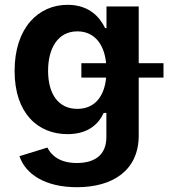

<svg xmlns="http://www.w3.org/2000/svg" viewBox="-20 -573 727 809"><path d="M304.2 215.8C455.1 215.8 564.5 145 564.5 -2V-246.1H668.9V-306.6H564.5V-545.9H428.7V-454.6H422.9C402.8 -496.1 359.4 -552.7 265.1 -552.7C141.6 -552.7 41.5 -456.1 41.5 -273.9C41.5 -94.7 140.6 -7.8 264.6 -7.8C355.5 -7.8 397.5 -54.7 417 -97.2H428.2V4.4C428.2 79.6 379.9 113.8 303.7 113.8C228.5 113.8 194.8 79.1 179.7 48.8L62 85C87.4 160.6 169.9 215.8 304.2 215.8ZM305.7 -114.3C225.6 -114.3 182.6 -177.2 182.6 -274.9C182.6 -371.1 225.1 -440.9 305.7 -440.9C376.5 -440.9 418.9 -388.7 427.2 -306.6H322.8V-246.1H427.2C419.4 -163.1 376.5 -114.3 305.7 -114.3Z"/></svg>

Font: Raveo SemiBold
Style: Regular
Weight: 600
Designer: Jakub Foglar, Rasmus Andersson (Inter)
Foundry: Jakubfoglar.com
Version: Version 1.100;Glyphs 3.2.3 (3260)